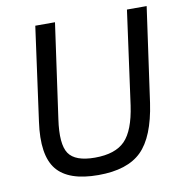

<svg xmlns="http://www.w3.org/2000/svg" viewBox="-79 -765 822 854"><g transform="rotate(-10 332.0 -338.5)"><path d="M639 -690 579 -263Q557 -113 493 -50Q429 13 298 13Q163 13 110 -52.5Q57 -118 78 -267L136 -690H225L165 -263Q149 -152 178 -109Q207 -66 296 -66Q388 -66 432 -111Q476 -156 492 -267L550 -690Z"/></g></svg>

Font: Exo 2.0
Style: Italic
Weight: 400
Italic angle: -8°
Designer: Natanael Gama
Version: Version 1.001;PS 001.001;hotconv 1.0.70;makeotf.lib2.5.58329